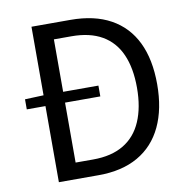

<svg xmlns="http://www.w3.org/2000/svg" viewBox="-81 -812 875 892"><g transform="rotate(-10 356.0 -366.5)"><path d="M37.3 -359.1V-406.6L127.4 -410.1H384.2V-359.1ZM125.4 0V-733.4H308.9Q421.7 -733.4 498.5 -690.9Q575.4 -648.5 614.8 -567.5Q654.2 -486.5 654.2 -369.3Q654.2 -253.1 615 -170.2Q575.8 -87.3 499.7 -43.7Q423.6 0 312.8 0ZM217.8 -76.3H300.9Q387.1 -76.3 444.6 -110.7Q502.1 -145.1 530.5 -211.1Q559 -277 559 -369.3Q559 -462.6 530.5 -526.8Q502.1 -591.1 444.6 -624.3Q387.1 -657.5 300.9 -657.5H217.8Z"/></g></svg>

Font: Noto Sans TC
Style: Regular
Weight: 100
Designer: Ryoko NISHIZUKA 西塚涼子 (kana, bopomofo & ideographs); Paul D. Hunt (Latin, Greek & Cyrillic); Sandoll Communications 산돌커뮤니
Foundry: Adobe
Version: Version 2.004;hotconv 1.0.118;makeotfexe 2.5.65603